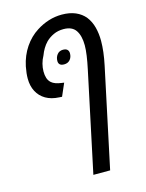

<svg xmlns="http://www.w3.org/2000/svg" viewBox="-129 -718 791 1037"><g transform="rotate(-15 266.0 -200.0)"><path d="M261.2 240.2 379.4 -316.9Q388.2 -357.9 392.8 -390.6Q397.5 -423.3 397.5 -447.8Q397.5 -501 377 -531.5Q356.4 -562 308.6 -562Q277.3 -562 252.7 -550.5Q228 -539.1 209.5 -521Q195.3 -506.3 185.1 -489Q174.8 -471.7 168 -453.1Q156.7 -432.6 151.1 -411.1Q145.5 -389.6 145.5 -368.2Q145.5 -348.1 150.6 -331.8Q155.8 -315.4 168.5 -304.2Q177.2 -296.4 191.2 -291.3Q205.1 -286.1 224.1 -283.7L237.8 -281.7L207 -210.9L191.9 -211.9Q147.9 -213.9 116.9 -231.9Q85.9 -250 69.6 -281.2Q53.2 -312.5 53.2 -353.5Q53.2 -367.7 54.9 -384Q56.6 -400.4 60.5 -420.4Q72.8 -478.5 103.5 -523.9Q134.3 -569.3 177.7 -596.7Q210.4 -617.7 246.1 -628.9Q281.7 -640.1 319.8 -640.1Q363.8 -640.1 396.2 -626.2Q428.7 -612.3 449.7 -586.4Q470.7 -559.1 479.7 -523.9Q488.8 -488.8 488.8 -448.7Q488.8 -389.6 472.7 -314L355 240.2ZM263.7 -377Q247.6 -377 240 -384Q232.4 -391.1 232.4 -403.8Q232.4 -424.8 244.4 -439.9Q256.3 -455.1 277.3 -455.1Q293.5 -455.1 301.3 -447.5Q309.1 -439.9 309.1 -426.8Q309.1 -405.3 296.9 -391.1Q284.7 -377 263.7 -377Z"/></g></svg>

Font: Open Sans SemiCondensed Medium
Style: Italic
Weight: 500
Width: 4
Italic angle: -12°
Designer: Monotype Design Team
Foundry: Monotype Imaging Inc.
Version: Version 3.000